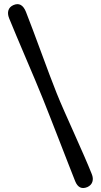

<svg xmlns="http://www.w3.org/2000/svg" viewBox="-20 -775 493 940"><path d="M190.5 -290Q206 -251.5 227.2 -197.2Q248.5 -143 271.2 -84.5Q294 -26 314.2 26Q334.5 78 348 112Q366.5 158 407.5 141Q426.5 132.5 432.2 115.2Q438 98 429 76.5Q414.5 40 391.8 -12Q369 -64 343.8 -120.5Q318.5 -177 295.5 -229Q272.5 -281 257.5 -318.5Q242.5 -355.5 222.8 -408.2Q203 -461 181.8 -518.5Q160.5 -576 141 -628.2Q121.5 -680.5 107 -717Q86.5 -768 45.5 -750Q26.5 -741.5 21.2 -724.5Q16 -707.5 24.5 -686Q38 -652 59.8 -600.8Q81.5 -549.5 105.8 -492.2Q130 -435 152.8 -381.5Q175.5 -328 190.5 -290Z"/></svg>

Font: Fraunces 72pt SuperSoft SemiBold
Style: Regular
Weight: 600
Version: Version 1.000;[b76b70a41]